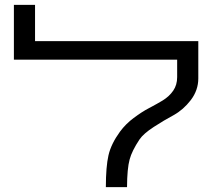

<svg xmlns="http://www.w3.org/2000/svg" viewBox="-20 -769 890 789"><path d="M502 0H415Q415 -83.5 425.8 -130.9Q436.5 -177.7 473.1 -228Q497.1 -260.3 529.3 -284.2Q564 -310.1 592.3 -324.7Q628.4 -343.8 648.9 -356.4Q675.8 -373 691.9 -396.5Q708 -419.9 708 -452.1V-523.9H37.1V-749H124V-600.1H794.9V-446.8Q794.9 -398.4 764.2 -357.9Q733.4 -317.9 694.3 -296.4Q652.8 -273.9 612.3 -247.6Q569.3 -219.7 553.2 -195.8Q522 -148.9 512.7 -113.8Q502.4 -76.2 502 0Z"/></svg>

Font: Miedinger*
Style: Book
Weight: 400
Version: Version 001.000